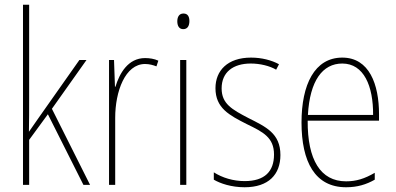

<svg xmlns="http://www.w3.org/2000/svg" viewBox="-20 -780 1669 810"><path d="M103 -368V-760H77V0H103V-190L182 -298L332 0H360L199 -321L345 -527H315L141 -280C126 -259 118 -247 102 -224C103 -275 103 -316 103 -368Z M592 -535C520 -535 484 -470 467 -414H465L461 -527H440V0H466V-283C466 -394 508 -510 592 -510C611 -510 627 -505 640 -500L648 -524C631 -532 611 -535 592 -535Z M754 -723C734 -723 728 -706 728 -690C728 -672 735 -657 753 -657C771 -657 779 -671 779 -691C779 -707 774 -723 754 -723ZM766 -527H740V0H766Z M1163 -126C1163 -218 1101 -245 1028 -282C959 -318 915 -342 915 -407C915 -476 964 -512 1038 -512C1077 -512 1118 -502 1145 -486L1157 -509C1126 -526 1084 -537 1039 -537C940 -537 889 -482 889 -408C889 -324 947 -294 1022 -256C1090 -223 1136 -200 1136 -128C1136 -57 1097 -16 1012 -16C964 -16 918 -30 882 -53V-22C909 -6 956 10 1012 10C1113 10 1163 -44 1163 -126Z M1424 -537C1307 -537 1252 -423 1252 -263C1252 -97 1309 10 1440 10C1488 10 1526 -2 1561 -22V-51C1518 -26 1483 -15 1440 -15C1332 -15 1277 -106 1278 -271H1579V-298C1579 -424 1538 -537 1424 -537ZM1424 -512C1515 -512 1555 -417 1554 -295H1279C1287 -440 1341 -512 1424 -512Z"/></svg>

Font: Noto Sans Condensed Thin
Style: Regular
Weight: 100
Width: 3
Designer: Monotype Design Team
Foundry: Monotype Imaging Inc.
Version: Version 2.013